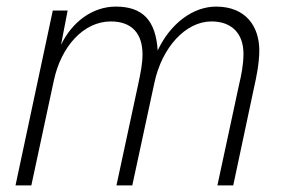

<svg xmlns="http://www.w3.org/2000/svg" viewBox="-20 -562 867 582"><path d="M27 0H75L143 -317C165 -421 233 -497 316 -497C380 -497 412 -460 412 -397C412 -369 406 -340 399 -307L333 0H381L448 -311C471 -419 543 -497 621 -497C682 -497 718 -461 718 -399C718 -365 711 -332 705 -307L639 0H687L751 -301C756 -323 766 -369 766 -409C766 -482 725 -542 635 -542C566 -542 497 -492 458 -409C452 -500 413 -542 331 -542C260 -542 198 -495 165 -426L185 -530H140Z"/></svg>

Font: Geist ExtraLight
Style: Italic
Weight: 200
Italic angle: -12°
Designer: Basement.studio, Andrés Briganti, Mateo Zaragoza
Foundry: Basement.studio, Vercel, Andrés Briganti, Guido Ferreyra, Mateo Zaragoza
Version: Version 1.500